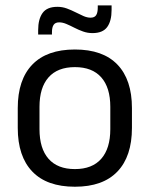

<svg xmlns="http://www.w3.org/2000/svg" viewBox="-20 -686 560 718"><path d="M260.1 12.3Q155.2 12.3 100.8 -44.5Q46.4 -101.2 46.4 -207.7V-281.9Q46.4 -388 100.9 -444.5Q155.3 -500.9 260.1 -500.9Q364.9 -500.9 419.1 -444.5Q473.4 -388 473.4 -281.9V-207.7Q473.4 -101.2 419.1 -44.5Q364.9 12.3 260.1 12.3ZM260.1 -53.7Q324.8 -53.7 358.6 -92.2Q392.5 -130.7 392.5 -203V-286.6Q392.5 -358.5 358.7 -396.7Q324.9 -435 260.1 -435Q195.3 -435 161.5 -396.7Q127.7 -358.5 127.7 -286.6V-203Q127.7 -130.7 161.5 -92.2Q195.3 -53.7 260.1 -53.7ZM325.7 -562.2Q307.6 -562.2 290.7 -568.2Q273.8 -574.2 258.1 -582.3Q242.4 -590.4 228.2 -596.4Q214 -602.4 201.3 -602.4Q186.9 -602.4 180.6 -593.2Q174.3 -584.1 174.3 -565.4V-556.9H122.7V-573.3Q122.7 -614.4 139.2 -637.4Q155.7 -660.5 194.7 -660.5Q213.1 -660.5 230 -654.3Q246.8 -648.1 262.3 -640.2Q277.8 -632.3 291.9 -626.1Q306 -619.9 318.6 -619.9Q333.5 -619.9 339.5 -629.2Q345.6 -638.5 345.6 -657.3V-665.7H397.3V-648.8Q397.3 -607.4 380.8 -584.8Q364.3 -562.2 325.7 -562.2Z"/></svg>

Font: Anek Tamil Medium
Style: Regular
Weight: 500
Designer: Aadarsh Rajan (Tamil), Yesha Goshar (Latin)
Foundry: Ek Type
Version: Version 1.003